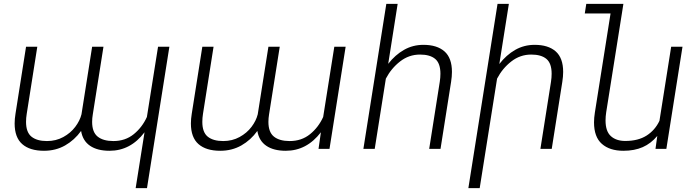

<svg xmlns="http://www.w3.org/2000/svg" viewBox="-20 -770 3595 993"><path d="M739.7 -165 797.4 -528.3H856L740.2 203.1H681.6L727.5 -85.9Q655.3 9.8 546.4 9.8Q483.4 9.8 445.6 -16.1Q407.7 -42 399.4 -92.8Q365.2 -45.4 316.7 -17.8Q268.1 9.8 207.5 9.8Q134.3 9.8 95 -24.7Q55.7 -59.1 55.7 -131.3Q55.7 -154.8 60.1 -181.6L114.7 -528.3H172.9L118.2 -181.2Q114.7 -160.2 114.7 -139.6Q114.7 -85.9 142.8 -63.2Q170.9 -40.5 222.7 -40.5Q269.5 -40.5 307.4 -61.3Q345.2 -82 369.1 -113.8Q393.1 -145.5 401.4 -178.7L456.5 -528.3H515.1L460 -178.7Q456.5 -158.7 456.5 -139.6Q456.5 -86.4 485.1 -63.5Q513.7 -40.5 566.4 -40.5Q627.9 -40.5 671.6 -75.9Q715.3 -111.3 739.7 -165Z M1651.4 -165 1709 -528.3H1767.6L1684.1 0H1627.4L1639.6 -85.9Q1566.4 9.8 1458 9.8Q1395 9.8 1357.2 -16.1Q1319.3 -42 1311 -92.8Q1276.9 -45.4 1228.3 -17.8Q1179.7 9.8 1119.1 9.8Q1045.9 9.8 1006.6 -24.7Q967.3 -59.1 967.3 -131.3Q967.3 -154.8 971.7 -181.6L1026.4 -528.3H1084.5L1029.8 -181.2Q1026.4 -160.2 1026.4 -139.6Q1026.4 -85.9 1054.4 -63.2Q1082.5 -40.5 1134.3 -40.5Q1181.2 -40.5 1219 -61.3Q1256.8 -82 1280.8 -113.8Q1304.7 -145.5 1313 -178.7L1368.2 -528.3H1426.8L1371.6 -178.7Q1368.2 -158.7 1368.2 -139.6Q1368.2 -86.4 1396.7 -63.5Q1425.3 -40.5 1478 -40.5Q1539.6 -40.5 1583.3 -75.9Q1627 -111.3 1651.4 -165Z M1975.6 -363.3 1918 0H1859.4L1978 -750H2036.6L1987.8 -439.9Q2023.9 -486.3 2069.6 -512.2Q2115.2 -538.1 2169.9 -538.1Q2240.2 -538.1 2278.8 -504.2Q2317.4 -470.2 2317.4 -397.9Q2317.4 -374.5 2313 -346.7L2258.3 0H2199.7L2254.4 -346.7Q2257.8 -368.7 2257.8 -388.7Q2257.8 -442.4 2231 -465.1Q2204.1 -487.8 2152.3 -487.8Q2094.7 -487.8 2049.1 -452.1Q2003.4 -416.5 1975.6 -363.3Z M2550.8 -363.3 2460.9 203.1H2402.3L2553.2 -750H2611.8L2562.5 -439Q2598.6 -485.8 2644.5 -512Q2690.4 -538.1 2745.1 -538.1Q2815.4 -538.1 2854 -504.2Q2892.6 -470.2 2892.6 -397.9Q2892.6 -374.5 2888.2 -346.7L2833.5 0H2774.9L2829.6 -346.7Q2833 -368.7 2833 -388.7Q2833 -442.4 2806.2 -465.1Q2779.3 -487.8 2727.5 -487.8Q2669.9 -487.8 2624.3 -452.1Q2578.6 -416.5 2550.8 -363.3Z M3509.8 -528.3 3426.3 0H3370.1L3379.4 -66.9Q3346.7 -27.8 3304 -9Q3261.2 9.8 3204.1 9.8Q3133.3 9.8 3092.8 -25.9Q3052.2 -61.5 3052.2 -137.2Q3052.2 -160.2 3056.6 -188L3137.7 -700.2H3004.4L3012.2 -750H3204.1L3196.3 -700.2L3115.2 -189.5Q3111.8 -167.5 3111.8 -147Q3111.8 -90.8 3139.4 -65.9Q3167 -41 3213.9 -41Q3280.3 -41 3324 -68.8Q3367.7 -96.7 3390.6 -145L3451.2 -528.3Z"/></svg>

Font: Mardoto Light
Style: Italic
Weight: 300
Italic angle: -12°
Designer: Christian Robertson, Vahan Hovhannisyan
Foundry: Google
Version: Version 1.000